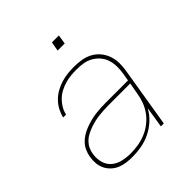

<svg xmlns="http://www.w3.org/2000/svg" viewBox="-189 -832 978 978"><g transform="rotate(-45 300.0 -343.5)"><path d="M212 8Q190 8 168 5Q146 2 127 -6Q108 -14 92.5 -28.5Q77 -43 68 -61.5Q59 -80 57 -102Q55 -124 59 -147Q62 -165 70 -183.5Q78 -202 92 -217Q106 -232 123.5 -242.5Q141 -253 159.5 -260Q178 -267 197 -272Q216 -277 235 -279.5Q254 -282 273 -283Q292 -284 311 -284H471L478 -326Q482 -350 481.5 -374.5Q481 -399 474 -421Q467 -443 452 -460.5Q437 -478 417 -489.5Q397 -501 373.5 -505Q350 -509 325 -509Q305 -509 284 -507Q263 -505 242.5 -499Q222 -493 202.5 -483Q183 -473 167 -457.5Q151 -442 140 -423Q129 -404 125 -384H104Q109 -406 120.5 -428Q132 -450 149.5 -467.5Q167 -485 188.5 -497Q210 -509 233 -516Q256 -523 279 -525.5Q302 -528 325 -528Q353 -528 379.5 -523.5Q406 -519 429 -506.5Q452 -494 468.5 -474Q485 -454 493.5 -429.5Q502 -405 502.5 -377.5Q503 -350 498 -323L445 0H424L442 -113Q426 -83 399.5 -58.5Q373 -34 342 -19Q311 -4 278 2Q245 8 212 8ZM218 -11Q245 -11 272.5 -15.5Q300 -20 326 -30.5Q352 -41 375.5 -59Q399 -77 416 -100Q433 -123 443 -149.5Q453 -176 457 -203L468 -265H311Q294 -265 277 -264Q260 -263 242.5 -261Q225 -259 208 -255Q191 -251 174 -245Q157 -239 140.5 -230.5Q124 -222 111 -209Q98 -196 90 -179.5Q82 -163 80 -146Q75 -116 82.5 -88Q90 -60 111 -42Q132 -24 160.5 -17.5Q189 -11 218 -11ZM325 -645 334 -695H384L376 -645Z"/></g></svg>

Font: Iosevka SS04 Thin Extended
Style: Italic
Weight: 100
Width: 7
Italic angle: -9°
Monospace: yes
Designer: Belleve Invis
Foundry: Belleve Invis
Version: Version 19.0.0; ttfautohint (v1.8.4)